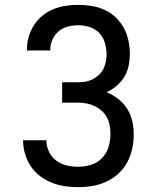

<svg xmlns="http://www.w3.org/2000/svg" viewBox="-20 -763 640 791"><path d="M302 8Q274 8 246.5 4Q219 0 193 -10.5Q167 -21 144.5 -38Q122 -55 106.5 -78.5Q91 -102 83 -129.5Q75 -157 75 -185H171Q171 -161 181.5 -138.5Q192 -116 211.5 -101.5Q231 -87 254.5 -81.5Q278 -76 302 -76Q329 -76 355 -84Q381 -92 400 -111.5Q419 -131 427 -157Q435 -183 435 -210Q435 -228 432 -245.5Q429 -263 420.5 -279Q412 -295 398.5 -307Q385 -319 369 -326.5Q353 -334 335.5 -337Q318 -340 300 -340H236V-424H300Q316 -424 331.5 -426.5Q347 -429 361 -436Q375 -443 387 -454Q399 -465 406 -479Q413 -493 416 -508.5Q419 -524 419 -540Q419 -563 412 -586.5Q405 -610 389 -627Q373 -644 349.5 -651.5Q326 -659 303 -659Q281 -659 259.5 -653.5Q238 -648 221.5 -634Q205 -620 196 -599.5Q187 -579 187 -557V-555H91V-558Q91 -584 98 -610Q105 -636 119.5 -658.5Q134 -681 154.5 -698Q175 -715 199.5 -725Q224 -735 250 -739Q276 -743 303 -743Q330 -743 357.5 -738.5Q385 -734 410.5 -722.5Q436 -711 456.5 -691.5Q477 -672 490 -648Q503 -624 509 -596.5Q515 -569 515 -541Q515 -517 510 -492.5Q505 -468 492.5 -447Q480 -426 460.5 -409.5Q441 -393 419 -383Q445 -373 467 -355.5Q489 -338 504 -314.5Q519 -291 525 -263.5Q531 -236 531 -208Q531 -179 524.5 -149.5Q518 -120 504 -94Q490 -68 467.5 -47.5Q445 -27 418 -14.5Q391 -2 361.5 3Q332 8 302 8Z"/></svg>

Font: Iosevka Aile Medium
Style: Regular
Weight: 500
Designer: Belleve Invis
Foundry: Belleve Invis
Version: Version 27.3.5; ttfautohint (v1.8.4)